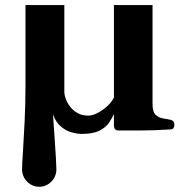

<svg xmlns="http://www.w3.org/2000/svg" viewBox="-20 -505 710 743"><path d="M570.3 -485.4V-101.6Q570.3 -71.3 583 -60.1Q595.7 -48.8 612.8 -46.4Q629.9 -43.9 643.1 -40.5Q648.4 -38.6 651.6 -34.4Q654.8 -30.3 654.8 -21Q654.8 -15.1 651.6 -10Q648.4 -4.9 643.1 -4.4Q576.7 0 520.9 0Q465.1 0 435.5 0Q431.6 0 426.8 -3.7Q421.9 -7.3 420.9 -19V-64Q414.1 -48.3 401.9 -30.3Q389.6 -12.2 365 0.5Q340.3 13.2 296.4 13.2Q279.3 13.2 257.6 7.3Q235.8 1.5 216.1 -14.9Q196.3 -31.2 185.1 -62Q188 -17.1 191.2 27.6Q194.3 72.3 196.3 105.5Q198.2 138.7 198.2 149.9Q198.2 178.2 178.5 198Q158.7 217.8 131.8 217.8Q105 217.8 85.2 198Q65.4 178.2 65.4 149.9Q65.4 133.3 68.7 83.5Q72 33.7 75.3 -34.7Q78.6 -103 78.6 -174.8V-485.4H229V-147.1Q229 -138.2 234.1 -123.3Q239.3 -108.4 250.5 -93.3Q261.7 -78.1 279.3 -67.9Q296.9 -57.6 321.8 -57.6Q337.9 -57.6 357.7 -67.9Q377.4 -78.1 394.8 -94Q412.1 -109.9 420.9 -127.1V-485.4Z"/></svg>

Font: Gelasio
Style: Regular
Weight: 400
Designer: Eben Sorkin
Foundry: Eben Sorkin
Version: Version 1.008